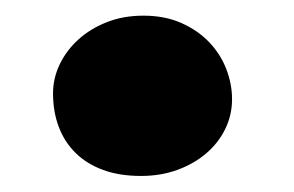

<svg xmlns="http://www.w3.org/2000/svg" viewBox="-20 -476 374 244"><path d="M159.2 -252.4Q131.8 -252.4 111.1 -260Q90.3 -267.6 76.2 -281.5Q62 -295.4 54.7 -314.7Q47.4 -334 47.4 -357.4Q47.4 -376.5 55.9 -394.3Q64.5 -412.1 79.6 -425.8Q94.7 -439.5 115.7 -447.8Q136.7 -456.1 162.1 -456.1Q189.5 -456.1 210.4 -446.8Q231.4 -437.5 245.8 -422.4Q260.3 -407.2 267.6 -388.2Q274.9 -369.1 274.9 -350.1Q274.9 -329.6 266.1 -311.8Q257.3 -293.9 241.7 -280.8Q226.1 -267.6 205.1 -260Q184.1 -252.4 159.2 -252.4Z"/></svg>

Font: Limelight
Style: Regular
Weight: 400
Designer: Nicole Fally with help from Eben Sorkin
Foundry: Nicole Fally with help from Eben Sorkin
Version: Version 1.002